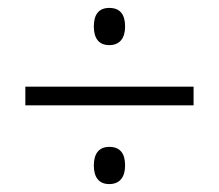

<svg xmlns="http://www.w3.org/2000/svg" viewBox="-20 -595 554 485"><path d="M256 -481C282 -481 296 -498 296 -528C296 -559 283 -575 256 -575C230 -575 217 -559 217 -528C217 -498 230 -481 256 -481ZM44 -329H469V-376H44ZM256 -130C282 -130 296 -147 296 -177C296 -208 283 -224 256 -224C231 -224 217 -208 217 -177C217 -147 230 -130 256 -130Z"/></svg>

Font: Noto Sans Khmer SemiCondensed Light
Style: Regular
Weight: 300
Width: 4
Designer: Danh Hong and the Monotype Design Team
Foundry: Monotype Imaging Inc.
Version: Version 2.004